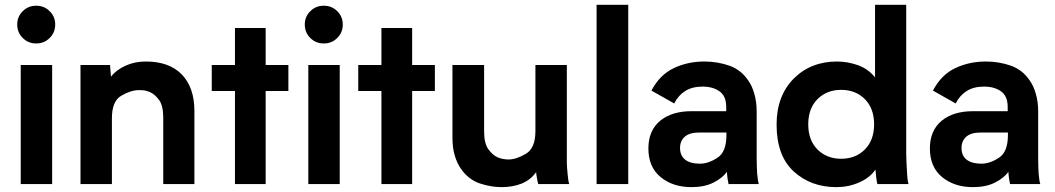

<svg xmlns="http://www.w3.org/2000/svg" viewBox="-20 -767 4395 800"><path d="M130.9 -585.9Q164.1 -585.9 186.5 -608.4Q210 -630.9 210 -665Q210 -698.2 186.5 -720.7Q164.1 -743.2 130.9 -743.2Q97.7 -743.2 75.2 -720.7Q51.8 -698.2 51.8 -665Q51.8 -630.9 75.2 -608.4Q97.7 -585.9 130.9 -585.9ZM66.4 -496.1Q66.4 -464.8 66.4 -372.1Q66.4 -279.3 66.4 0Q98.6 0 197.3 0Q197.3 -124 197.3 -496.1Q164.1 -496.1 66.4 -496.1Z M587.9 -510.7Q541 -510.7 502.9 -493.2Q463.9 -475.6 442.4 -447.3Q441.4 -462.9 438.5 -496.1Q408.2 -496.1 315.4 -496.1Q315.4 -464.8 315.4 -371.1Q315.4 -278.3 315.4 0Q348.6 0 446.3 0Q446.3 -68.4 446.3 -274.4Q446.3 -345.7 485.4 -368.2Q525.4 -391.6 559.6 -391.6Q568.4 -391.6 580.1 -390.6Q591.8 -388.7 603.5 -383.8Q625 -375 642.6 -350.6Q660.2 -327.1 660.2 -277.3Q660.2 -184.6 660.2 0Q692.4 0 790 0Q790 -76.2 790 -304.7Q790 -402.3 737.3 -457Q684.6 -510.7 587.9 -510.7Z M1181.6 -496.1Q1158.2 -496.1 1086.9 -496.1Q1086.9 -534.2 1086.9 -650.4Q1054.7 -650.4 959 -650.4Q959 -611.3 959 -496.1Q934.6 -496.1 862.3 -496.1Q862.3 -492.2 862.3 -482.4Q862.3 -459 862.3 -387.7Q886.7 -387.7 959 -387.7Q959 -291 959 0Q990.2 0 1086.9 0Q1086.9 -96.7 1086.9 -387.7Q1110.4 -387.7 1181.6 -387.7Q1181.6 -415 1181.6 -496.1Z M1329.1 -585.9Q1362.3 -585.9 1384.8 -608.4Q1408.2 -630.9 1408.2 -665Q1408.2 -698.2 1384.8 -720.7Q1362.3 -743.2 1329.1 -743.2Q1295.9 -743.2 1273.4 -720.7Q1250 -698.2 1250 -665Q1250 -630.9 1273.4 -608.4Q1295.9 -585.9 1329.1 -585.9ZM1264.6 -496.1Q1264.6 -464.8 1264.6 -372.1Q1264.6 -279.3 1264.6 0Q1296.9 0 1395.5 0Q1395.5 -124 1395.5 -496.1Q1362.3 -496.1 1264.6 -496.1Z M1792 -496.1Q1768.6 -496.1 1697.3 -496.1Q1697.3 -534.2 1697.3 -650.4Q1665 -650.4 1569.3 -650.4Q1569.3 -611.3 1569.3 -496.1Q1544.9 -496.1 1472.7 -496.1Q1472.7 -492.2 1472.7 -482.4Q1472.7 -459 1472.7 -387.7Q1497.1 -387.7 1569.3 -387.7Q1569.3 -291 1569.3 0Q1600.6 0 1697.3 0Q1697.3 -96.7 1697.3 -387.7Q1720.7 -387.7 1792 -387.7Q1792 -415 1792 -496.1Z M2351.6 0Q2346.7 -17.6 2344.7 -45.9Q2341.8 -74.2 2341.8 -91.8Q2341.8 -226.6 2341.8 -496.1Q2308.6 -496.1 2210.9 -496.1Q2210.9 -427.7 2210.9 -220.7Q2210.9 -149.4 2170.9 -126Q2130.9 -102.5 2098.6 -102.5Q2088.9 -102.5 2077.1 -104.5Q2065.4 -106.4 2053.7 -111.3Q2032.2 -121.1 2014.6 -145.5Q1997.1 -169.9 1997.1 -219.7Q1997.1 -311.5 1997.1 -496.1Q1963.9 -496.1 1865.2 -496.1Q1865.2 -487.3 1865.2 -462.9Q1865.2 -395.5 1865.2 -194.3Q1865.2 -150.4 1875 -118.2Q1884.8 -85.9 1901.4 -62.5Q1931.6 -19.5 1978.5 -2.9Q2025.4 12.7 2070.3 12.7Q2116.2 12.7 2153.3 -2Q2191.4 -17.6 2213.9 -49.8Q2214.8 -36.1 2217.8 -22.5Q2219.7 -9.8 2222.7 0Q2265.6 0 2351.6 0Z M2465.8 0Q2499 0 2597.7 0Q2597.7 -186.5 2597.7 -747.1Q2564.5 -747.1 2465.8 -747.1Q2465.8 -723.6 2465.8 -653.3Q2465.8 -490.2 2465.8 0Z M3141.6 0Q3137.7 -11.7 3134.8 -43.9Q3132.8 -75.2 3132.8 -112.3Q3132.8 -175.8 3132.8 -301.8Q3132.8 -343.8 3123 -376Q3114.3 -408.2 3097.7 -431.6Q3068.4 -475.6 3019.5 -493.2Q2969.7 -510.7 2915 -510.7Q2845.7 -510.7 2788.1 -483.4Q2729.5 -456.1 2694.3 -389.6Q2725.6 -372.1 2789.1 -335.9Q2806.6 -370.1 2835 -387.7Q2864.3 -406.2 2907.2 -406.2Q2950.2 -406.2 2977.5 -386.7Q3005.9 -367.2 3005.9 -321.3Q3005.9 -315.4 3005.9 -303.7Q2969.7 -303.7 2861.3 -303.7Q2779.3 -303.7 2730.5 -263.7Q2681.6 -222.7 2681.6 -148.4Q2681.6 -71.3 2732.4 -29.3Q2783.2 12.7 2861.3 12.7Q2915 12.7 2952.1 -5.9Q2989.3 -24.4 3008.8 -50.8Q3009.8 -34.2 3011.7 -21.5Q3013.7 -7.8 3015.6 0Q3057.6 0 3141.6 0ZM3006.8 -205.1Q3006.8 -132.8 2968.8 -109.4Q2931.6 -85 2896.5 -85Q2856.4 -85 2835 -101.6Q2813.5 -118.2 2813.5 -150.4Q2813.5 -179.7 2833 -197.3Q2853.5 -214.8 2892.6 -214.8Q2930.7 -214.8 3006.8 -214.8Q3006.8 -212.9 3006.8 -205.1Z M3765.6 0Q3760.7 -12.7 3758.8 -58.6Q3755.9 -103.5 3755.9 -127.9Q3755.9 -334 3755.9 -747.1Q3722.7 -747.1 3626 -747.1Q3626 -670.9 3626 -444.3Q3599.6 -478.5 3555.7 -495.1Q3511.7 -510.7 3467.8 -510.7Q3358.4 -510.7 3287.1 -439.5Q3215.8 -367.2 3215.8 -248Q3215.8 -118.2 3287.1 -52.7Q3358.4 12.7 3464.8 12.7Q3515.6 12.7 3559.6 -6.8Q3603.5 -25.4 3627.9 -60.5Q3628.9 -43 3630.9 -27.3Q3632.8 -11.7 3635.7 0Q3678.7 0 3765.6 0ZM3484.4 -105.5Q3425.8 -105.5 3386.7 -143.6Q3347.7 -182.6 3347.7 -249Q3347.7 -315.4 3386.7 -354.5Q3425.8 -392.6 3484.4 -392.6Q3544.9 -392.6 3583 -354.5Q3622.1 -315.4 3622.1 -249Q3622.1 -182.6 3583 -143.6Q3544.9 -105.5 3484.4 -105.5Z M4314.5 0Q4310.5 -11.7 4307.6 -43.9Q4305.7 -75.2 4305.7 -112.3Q4305.7 -175.8 4305.7 -301.8Q4305.7 -343.8 4295.9 -376Q4287.1 -408.2 4270.5 -431.6Q4241.2 -475.6 4192.4 -493.2Q4142.6 -510.7 4087.9 -510.7Q4018.6 -510.7 3960.9 -483.4Q3902.3 -456.1 3867.2 -389.6Q3898.4 -372.1 3961.9 -335.9Q3979.5 -370.1 4007.8 -387.7Q4037.1 -406.2 4080.1 -406.2Q4123 -406.2 4150.4 -386.7Q4178.7 -367.2 4178.7 -321.3Q4178.7 -315.4 4178.7 -303.7Q4142.6 -303.7 4034.2 -303.7Q3952.1 -303.7 3903.3 -263.7Q3854.5 -222.7 3854.5 -148.4Q3854.5 -71.3 3905.3 -29.3Q3956.1 12.7 4034.2 12.7Q4087.9 12.7 4125 -5.9Q4162.1 -24.4 4181.6 -50.8Q4182.6 -34.2 4184.6 -21.5Q4186.5 -7.8 4188.5 0Q4230.5 0 4314.5 0ZM4179.7 -205.1Q4179.7 -132.8 4141.6 -109.4Q4104.5 -85 4069.3 -85Q4029.3 -85 4007.8 -101.6Q3986.3 -118.2 3986.3 -150.4Q3986.3 -179.7 4005.9 -197.3Q4026.4 -214.8 4065.4 -214.8Q4103.5 -214.8 4179.7 -214.8Q4179.7 -212.9 4179.7 -205.1Z"/></svg>

Font: BM-Biotif
Style: Bold
Weight: 400
Designer: Deni Anggara
Version: Version 1.000;PS 001.000;hotconv 1.0.88;makeotf.lib2.5.64776